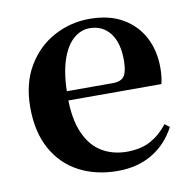

<svg xmlns="http://www.w3.org/2000/svg" viewBox="-68 -621 708 705"><g transform="rotate(-10 286.0 -268.0)"><path d="M316.2 16.2Q235.8 16.2 173.2 -16.5Q110.6 -49.1 75.1 -113Q39.6 -176.9 39.6 -268.8Q39.6 -358.8 77.6 -422.2Q115.5 -485.7 177.2 -518.8Q238.9 -551.9 309.4 -551.9Q383.1 -551.9 433.5 -522.5Q483.8 -493.1 509.6 -443.2Q535.4 -393.3 535.4 -330.9Q535.4 -296.1 528.7 -270.2H98.1V-304.6H353.4Q385.5 -304.6 396.9 -322.2Q408.3 -339.8 408.3 -380.4Q408.3 -446.3 380.2 -482.2Q352.1 -518 304.1 -518Q270.7 -518 242.6 -492.9Q214.6 -467.8 198.1 -416Q181.7 -364.1 181.7 -282.7Q181.7 -200.5 204.9 -148.2Q228 -95.8 268.8 -71.7Q309.5 -47.5 361.4 -47.5Q414.4 -47.5 450.9 -67.7Q487.3 -87.9 514.2 -123.2L532.1 -109.9Q500.6 -49.8 445.7 -16.8Q390.7 16.2 316.2 16.2Z"/></g></svg>

Font: Noto Serif HK ExtraLight
Style: Regular
Weight: 200
Designer: Ryoko NISHIZUKA 西塚涼子 (kana & ideographs); Frank Grießhammer (Latin, Greek & Cyrillic); Wenlong ZHANG 张文龙 (bopomofo); San
Foundry: Adobe
Version: Version 2.002-H1;hotconv 1.1.0;makeotfexe 2.6.0